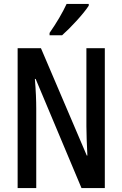

<svg xmlns="http://www.w3.org/2000/svg" viewBox="-20 -960 625 980"><path d="M433 -931V-940H320C299 -895 270 -845 233 -792V-780H297C340 -818 407 -890 433 -931ZM515 0V-714H421V-316C421 -278 423 -228 426 -166H423L189 -714H70V0H165V-406C165 -447 163 -498 158 -557H162L396 0Z"/></svg>

Font: Noto Sans Arabic UI XCn Md
Style: Regular
Weight: 500
Width: 2
Designer: Monotype Design Team, Nadine Chahine and Nizar Qandah
Foundry: Monotype Imaging Inc.
Version: Version 2.010